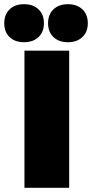

<svg xmlns="http://www.w3.org/2000/svg" viewBox="-72 -890 436 910"><path d="M155.8 -779.8Q155.8 -821.3 181.4 -845.7Q207 -870.1 250 -870.1Q293 -870.1 318.6 -845.7Q344.2 -821.3 344.2 -779.8Q344.2 -738.8 318.6 -714.4Q293 -689.9 250 -689.9Q207 -689.9 181.4 -714.4Q155.8 -738.8 155.8 -779.8ZM136.2 -779.8Q136.2 -738.8 110.6 -714.4Q85 -689.9 42 -689.9Q-1 -689.9 -26.4 -714.1Q-51.8 -738.3 -51.8 -779.8Q-51.8 -821.3 -26.4 -845.7Q-1 -870.1 42 -870.1Q85 -870.1 110.6 -845.7Q136.2 -821.3 136.2 -779.8ZM43.9 0V-649.9H255.9V0Z"/></svg>

Font: Apfel Grotezk Satt
Style: Regular
Weight: 900
Designer: Luigi Gorlero
Foundry: © 2023, Luigi Gorlero & Collletttivo
Version: Version 2.000;Glyphs 3.2 (3217)